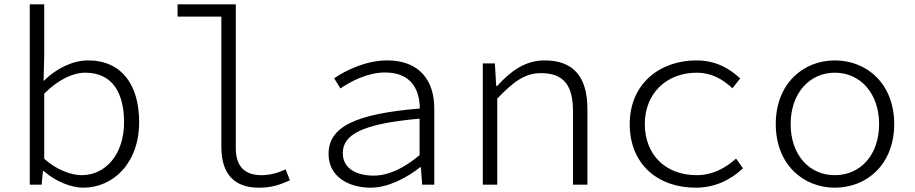

<svg xmlns="http://www.w3.org/2000/svg" viewBox="-20 -856 4240 890"><path d="M183 -63C237 -15 310 14 366 14C503 14 625 -98 625 -290C625 -463 544 -576 388 -576C317 -576 240 -538 184 -482H182L185 -598V-836H118V0H173L179 -63ZM555 -289C555 -142 471 -44 358 -44C315 -44 246 -65 185 -120V-422C251 -488 319 -519 375 -519C504 -519 555 -422 555 -289Z M1006 -176C1006 -46 1069 14 1180 14C1238 14 1274 2 1324 -20L1304 -71C1264 -52 1227 -44 1192 -44C1116 -44 1073 -83 1073 -169V-836H803V-779H1006Z M1503 -142C1503 -38 1595 14 1698 14C1779 14 1864 -31 1928 -81H1931L1937 0H1993V-354C1993 -481 1926 -576 1775 -576C1675 -576 1579 -528 1529 -493L1558 -446C1606 -479 1684 -520 1765 -520C1887 -520 1925 -440 1926 -353C1626 -328 1503 -268 1503 -142ZM1925 -137C1851 -75 1781 -42 1711 -42C1639 -42 1569 -71 1569 -146C1569 -231 1655 -282 1925 -306Z M2218 -562V0H2285V-399C2361 -478 2413 -517 2488 -517C2593 -517 2636 -460 2636 -341V0H2703V-349C2703 -501 2638 -576 2504 -576C2414 -576 2347 -526 2285 -458H2280L2274 -562Z M2899 -281C2899 -94 3030 14 3205 14C3291 14 3365 -20 3424 -76L3392 -121C3343 -77 3283 -44 3209 -44C3065 -44 2969 -139 2969 -281C2969 -421 3067 -519 3210 -519C3275 -519 3328 -491 3375 -447L3411 -492C3365 -536 3301 -576 3208 -576C3039 -576 2899 -468 2899 -281Z M3576 -281C3576 -94 3703 14 3850 14C3998 14 4125 -94 4125 -281C4125 -468 3998 -576 3850 -576C3703 -576 3576 -468 3576 -281ZM4055 -281C4055 -139 3970 -44 3850 -44C3730 -44 3645 -139 3645 -281C3645 -421 3730 -519 3850 -519C3970 -519 4055 -421 4055 -281Z"/></svg>

Font: Kawkab Mono Light
Style: Regular
Weight: 300
Monospace: yes
Designer: Abdullah Arif
Foundry: Abdullah Arif
Version: Version 1.000;PS 000.500;hotconv 1.0.88;makeotf.lib2.5.64775